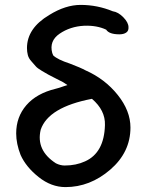

<svg xmlns="http://www.w3.org/2000/svg" viewBox="-20 -736 592 783"><path d="M46 -192Q46 -259 87.5 -307Q129 -355 207 -374Q220 -377 242 -385L255 -389L237 -401Q233 -403 208.5 -415.5Q184 -428 177.5 -431.5Q171 -435 151.5 -446.5Q132 -458 125.5 -466Q119 -474 108 -486Q97 -498 93.5 -511.5Q90 -525 90 -540Q90 -621 181 -675Q247 -716 309 -716Q377 -716 440 -690Q462 -687 483 -665.5Q504 -644 504 -625Q505 -610 494.5 -603Q484 -596 467 -596Q425 -596 413 -615Q375 -633 323 -631Q266 -628 223 -598.5Q180 -569 193 -520L197 -510Q215 -493 264 -477Q309 -460 329 -449Q408 -414 460 -349Q512 -284 512 -216Q512 -115 429.5 -44Q347 27 247 27Q189 27 137.5 -14Q86 -55 64 -104Q46 -150 46 -192ZM146 -207Q126 -123 208 -70Q226 -61 244 -61Q290 -61 327 -78Q405 -113 408 -226Q410 -286 355 -333Q177 -299 146 -207Z"/></svg>

Font: Excalifont
Style: Regular
Weight: 400
Designer: Your Own Font Foundry (Virgil); Ján Filípek / DizajnDesign (Excalifont, modifications)
Foundry: Your Own Font Foundry (Virgil); Ján Filípek / DizajnDesign (Excalifont, modifications)
Version: Version 1.000;Glyphs 3.2 (3227)